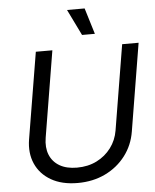

<svg xmlns="http://www.w3.org/2000/svg" viewBox="-62 -993 854 1056"><g transform="rotate(-5 365.0 -464.5)"><path d="M324.2 11.7Q237.3 11.7 177.7 -22.7Q118.2 -57.1 92 -116.5Q65.9 -175.8 78.1 -250.5L157.2 -727.5H248.5L169.9 -251.5Q161.1 -198.2 177.2 -158Q193.4 -117.7 231.7 -95.2Q270 -72.8 327.6 -72.8Q388.7 -72.8 436.8 -96.9Q484.9 -121.1 516.1 -162.8Q547.4 -204.6 556.2 -257.8L633.8 -727.5H724.6L645 -244.6Q632.8 -169.4 588.6 -111.6Q544.4 -53.7 476.6 -21Q408.7 11.7 324.2 11.7ZM418.5 -797.4 348.1 -941.4H445.3L489.3 -797.4Z"/></g></svg>

Font: Inter 20pt
Style: Italic
Weight: 400
Italic angle: -9.3988°
Version: Version 4.001;git-66647c0bb